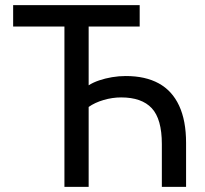

<svg xmlns="http://www.w3.org/2000/svg" viewBox="-20 -725 796 745"><path d="M230 0V-622H31V-705H522V-622H324V-394Q341 -405 364.5 -413Q388 -421 414.5 -425.5Q441 -430 468 -430Q544 -430 596 -401.5Q648 -373 675 -315Q702 -257 702 -171V0H608V-166Q608 -263 569 -305Q530 -347 450 -347Q416 -347 382 -337Q348 -327 324 -310V0Z"/></svg>

Font: Nunito Sans 7pt Condensed Medium
Style: Regular
Weight: 500
Width: 3
Designer: Vernon Adams
Foundry: Vernon Adams
Version: Version 3.101;gftools[0.9.27]